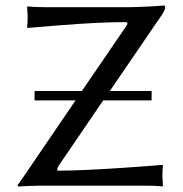

<svg xmlns="http://www.w3.org/2000/svg" viewBox="-20 -671 662 694"><path d="M187 -54C187 -59 187 -65 192 -72L353 -308H528V-342H377L547 -591C567 -619 577 -634 577 -645C577 -649 576 -651 571 -651C555 -649 476 -645 445 -645H141C119 -645 96 -646 80 -648L78 -645C79 -631 80 -616 80 -606C80 -596 79 -581 78 -573L80 -570C217 -582 335 -591 435 -591C440 -591 443 -587 438 -579L276 -342H105V-308H253L69 -38C63 -30 54 -15 43 -1L46 3C46 3 103 0 133 0H496C532 0 551 1 567 3L569 0C568 -14 567 -29 567 -39C567 -49 568 -64 569 -72L567 -75C567 -75 318 -54 187 -54Z"/></svg>

Font: Libertinus Sans
Style: Regular
Weight: 400
Designer: Philipp H. Poll, Khaled Hosny
Foundry: Caleb Maclennan
Version: Version 7.050;RELEASE